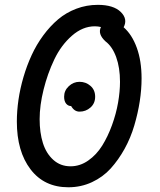

<svg xmlns="http://www.w3.org/2000/svg" viewBox="-20 -762 660 792"><path d="M308 -301.5Q286.5 -301.5 273.5 -324.5Q261 -324.5 252.8 -334.5Q244.5 -344.5 244.5 -363Q244.5 -388.5 263.8 -406.5Q283 -424.5 308 -424.5Q334 -424.5 353.2 -407.8Q372.5 -391 372.5 -363Q372.5 -335.5 353.2 -318.5Q334 -301.5 308 -301.5ZM49.5 -260.5Q49.5 -304 56.2 -350.5Q63 -397 76.8 -444Q90.5 -491 110.5 -534.5Q130.5 -578 158.5 -616Q186.5 -654 219.5 -682Q252.5 -710 294.8 -726Q337 -742 383.5 -742Q448 -742 478 -712.8Q508 -683.5 490 -649.5Q524.5 -619.5 544.2 -565.2Q564 -511 564 -438.5Q564 -393 556.5 -344.2Q549 -295.5 534 -244.5Q519 -193.5 494 -148.2Q469 -103 436.8 -67.2Q404.5 -31.5 359.2 -10.5Q314 10.5 262 10.5Q162.5 10.5 106 -63.5Q49.5 -137.5 49.5 -260.5ZM143.5 -270.5Q143.5 -215 157 -172Q170.5 -129 200 -102.5Q229.5 -76 271 -76Q310 -76 344 -99.8Q378 -123.5 401.5 -161.2Q425 -199 442 -245.8Q459 -292.5 467 -338.5Q475 -384.5 475 -424.5Q475 -483 459.2 -526.5Q443.5 -570 415 -591.5Q382 -622 396.5 -650.5Q384.5 -653.5 371 -653.5Q321 -653.5 276.5 -614.5Q232 -575.5 204 -516.8Q176 -458 159.8 -392.5Q143.5 -327 143.5 -270.5Z"/></svg>

Font: Monaspace Radon
Style: Regular
Weight: 400
Designer: Riley Cran & the Lettermatic Team
Foundry: Lettermatic
Version: Version 1.000 (Monaspace Radon)